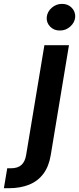

<svg xmlns="http://www.w3.org/2000/svg" viewBox="-140 -783 414 1007"><path d="M92.8 -545.9H221.7L126 31.2Q116.2 90.3 87.4 128.7Q58.6 167 12.7 185.5Q-33.2 204.1 -93.3 204.1H-119.6L-102.1 99.6H-83.5Q-46.4 99.6 -27.3 81.8Q-8.3 64 -2.9 29.8ZM173.8 -623Q143.1 -622.6 123 -643.3Q103 -664.1 105 -692.4Q107.9 -721.7 131.3 -742.2Q154.8 -762.7 185.5 -762.7Q216.3 -762.7 236.3 -742.2Q256.3 -721.7 254.4 -692.4Q251.5 -664.1 228 -643.3Q204.6 -622.6 173.8 -623Z"/></svg>

Font: Inter Tight SemiBold
Style: Italic
Weight: 600
Italic angle: -9.39999°
Designer: Rasmus Andersson
Foundry: rsms
Version: Version 3.004